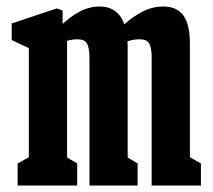

<svg xmlns="http://www.w3.org/2000/svg" viewBox="-20 -576 660 596"><path d="M218.2 -454Q197.6 -454 173.9 -444.4Q150.2 -434.8 121.8 -417.4V-444.5Q148.8 -477.1 173.3 -500.7Q197.8 -524.2 227.5 -540Q257.2 -555.8 289.2 -555.8Q318.1 -555.8 337.3 -541.7Q356.6 -527.6 366.5 -499.7Q376.3 -471.8 376.3 -429.8V-50.8L343.8 -106.6L407.2 -68.5V0H257.7V-394.8Q257.7 -419.9 253.5 -432.7Q249.4 -445.5 241.1 -449.8Q232.8 -454 218.2 -454ZM411.4 -454Q390.3 -454 366.5 -444.4Q342.7 -434.8 315 -417.4V-444.5Q342.1 -477.5 366.8 -500.9Q391.5 -524.2 422.4 -540Q453.3 -555.8 487.4 -555.8Q528.1 -555.8 548.8 -528.5Q569.5 -501.2 569.5 -440.2V-50.8L536.8 -106.6L603.7 -68.5V0H450.8V-394.8Q450.8 -419.9 446.7 -432.7Q442.6 -445.5 434.3 -449.8Q426 -454 411.4 -454ZM34.7 -68.5 102.8 -106.6 69.6 -50.4V-450.4L102 -411.3L16.3 -451.8V-503.2L156.4 -549.9L174.3 -543.2V-483.6L188.2 -476.6V-50.8L155.7 -106.6L219.6 -68.5V0H34.7Z"/></svg>

Font: Monaspace Xenon Var
Style: Regular
Weight: 400
Designer: Riley Cran and the Lettermatic Team
Version: Version 1.000 (Monaspace Xenon Var)